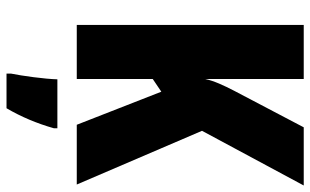

<svg xmlns="http://www.w3.org/2000/svg" viewBox="-206 -548 975 604"><g transform="rotate(90 282.0 -246.5)"><path d="M561 0 392 -394 564 -714H381L266 -495C249 -462 235 -432 229 -404V-714H59V0H229V-239L269 -266L373 0ZM384 72V61H230C229 101 219 173 212 207V221H321C348 175 369 125 384 72Z"/></g></svg>

Font: Noto Sans Thai ExtCond Blk
Style: Regular
Weight: 900
Width: 2
Designer: Monotype Design Team
Foundry: Monotype Imaging Inc.
Version: Version 2.002